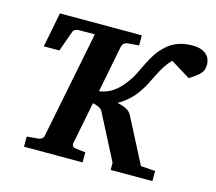

<svg xmlns="http://www.w3.org/2000/svg" viewBox="-99 -810 1049 933"><g transform="rotate(15 425.5 -343.5)"><path d="M851.1 -616.2Q851.1 -598.6 846.4 -587.2Q841.8 -575.7 833 -566.7Q824.2 -557.6 811.5 -549.1Q798.8 -540.5 782.2 -528.8L683.1 -589.8Q664.6 -571.3 650.9 -549.6Q637.2 -527.8 625.5 -504.9L602.5 -459Q591.3 -436 577.1 -415Q557.6 -384.8 530.8 -360.4Q503.9 -335.9 478.5 -323.2Q504.9 -318.4 523.9 -308.6Q543 -298.8 551.3 -283.2L668.5 -56.2L741.2 -50.8V0H531.2V-36.1L413.1 -265.1Q407.2 -275.4 393.3 -281.7Q379.4 -288.1 364.3 -291L322.3 -78.1Q320.8 -68.4 326.4 -62.7Q332 -57.1 340.3 -56.2L390.1 -50.8V0H95.2V-50.8L153.3 -56.2Q162.6 -57.1 170.2 -62.7Q177.7 -68.4 179.2 -78.1L286.6 -616.2H206.1Q202.6 -616.2 198.2 -615.2Q193.8 -614.3 189.7 -612.3Q185.5 -610.4 182.4 -607.9Q179.2 -605.5 178.2 -602.1L140.1 -496.1H62L96.2 -670.9H508.3V-620.1L450.2 -615.2Q441.9 -614.3 434.3 -608.4Q426.8 -602.5 424.3 -592.8L377.4 -355Q397 -356.9 414.1 -363.8Q431.2 -370.6 445.8 -380.6Q460.4 -390.6 473.1 -403.1Q485.8 -415.5 496.1 -429.2Q518.6 -457 532.5 -485.4Q546.4 -513.7 560.1 -541.7Q573.7 -569.8 591.8 -596.9Q609.9 -624 641.1 -649.9Q662.6 -667 692.4 -677Q722.2 -687 761.2 -687Q786.6 -687 804 -680.4Q821.3 -673.8 831.8 -663.6Q842.3 -653.3 846.7 -640.6Q851.1 -627.9 851.1 -616.2Z"/></g></svg>

Font: Charis SIL CyrE
Style: Bold Italic
Weight: 700
Italic angle: -11°
Foundry: SIL International
Version: Version 5.000